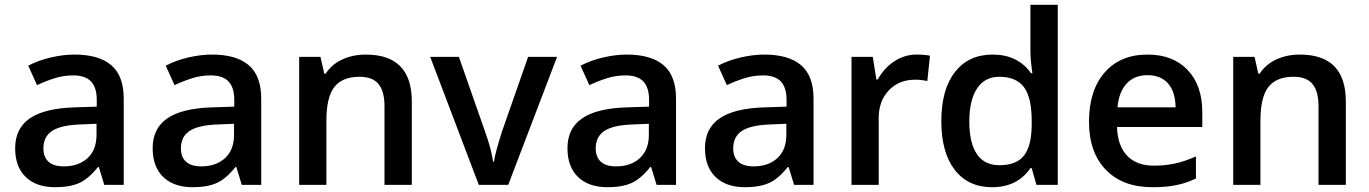

<svg xmlns="http://www.w3.org/2000/svg" viewBox="-20 -780 5775 810"><path d="M419.9 0 397 -75.2H393.1Q354 -25.9 314.5 -8.1Q274.9 9.8 212.9 9.8Q133.3 9.8 88.6 -33.2Q43.9 -76.2 43.9 -154.8Q43.9 -238.3 106 -280.8Q168 -323.2 294.9 -327.1L388.2 -330.1V-358.9Q388.2 -410.6 364 -436.3Q339.8 -461.9 289.1 -461.9Q247.6 -461.9 209.5 -449.7Q171.4 -437.5 136.2 -420.9L99.1 -502.9Q143.1 -525.9 195.3 -537.8Q247.6 -549.8 293.9 -549.8Q397 -549.8 449.5 -504.9Q502 -460 502 -363.8V0ZM249 -78.1Q311.5 -78.1 349.4 -113Q387.2 -147.9 387.2 -210.9V-257.8L317.9 -254.9Q236.8 -252 200 -227.8Q163.1 -203.6 163.1 -153.8Q163.1 -117.7 184.6 -97.9Q206.1 -78.1 249 -78.1Z M1000 0 977.1 -75.2H973.1Q934.1 -25.9 894.5 -8.1Q855 9.8 793 9.8Q713.4 9.8 668.7 -33.2Q624 -76.2 624 -154.8Q624 -238.3 686 -280.8Q748 -323.2 875 -327.1L968.3 -330.1V-358.9Q968.3 -410.6 944.1 -436.3Q919.9 -461.9 869.1 -461.9Q827.6 -461.9 789.6 -449.7Q751.5 -437.5 716.3 -420.9L679.2 -502.9Q723.1 -525.9 775.4 -537.8Q827.6 -549.8 874 -549.8Q977.1 -549.8 1029.5 -504.9Q1082 -460 1082 -363.8V0ZM829.1 -78.1Q891.6 -78.1 929.4 -113Q967.3 -147.9 967.3 -210.9V-257.8L897.9 -254.9Q816.9 -252 780 -227.8Q743.2 -203.6 743.2 -153.8Q743.2 -117.7 764.6 -97.9Q786.1 -78.1 829.1 -78.1Z M1717.3 0H1602.1V-332Q1602.1 -394.5 1576.9 -425.3Q1551.8 -456.1 1497.1 -456.1Q1424.3 -456.1 1390.6 -413.1Q1356.9 -370.1 1356.9 -269V0H1242.2V-540H1332L1348.1 -469.2H1354Q1378.4 -507.8 1423.3 -528.8Q1468.3 -549.8 1522.9 -549.8Q1717.3 -549.8 1717.3 -352.1Z M2000 0 1794.9 -540H1916L2025.9 -226.1Q2054.2 -147 2060.1 -98.1H2064Q2068.4 -133.3 2098.1 -226.1L2208 -540H2330.1L2124 0Z M2750 0 2727.1 -75.2H2723.1Q2684.1 -25.9 2644.5 -8.1Q2605 9.8 2543 9.8Q2463.4 9.8 2418.7 -33.2Q2374 -76.2 2374 -154.8Q2374 -238.3 2436 -280.8Q2498 -323.2 2625 -327.1L2718.3 -330.1V-358.9Q2718.3 -410.6 2694.1 -436.3Q2669.9 -461.9 2619.1 -461.9Q2577.6 -461.9 2539.6 -449.7Q2501.5 -437.5 2466.3 -420.9L2429.2 -502.9Q2473.1 -525.9 2525.4 -537.8Q2577.6 -549.8 2624 -549.8Q2727.1 -549.8 2779.5 -504.9Q2832 -460 2832 -363.8V0ZM2579.1 -78.1Q2641.6 -78.1 2679.4 -113Q2717.3 -147.9 2717.3 -210.9V-257.8L2647.9 -254.9Q2566.9 -252 2530 -227.8Q2493.2 -203.6 2493.2 -153.8Q2493.2 -117.7 2514.6 -97.9Q2536.1 -78.1 2579.1 -78.1Z M3330.1 0 3307.1 -75.2H3303.2Q3264.2 -25.9 3224.6 -8.1Q3185.1 9.8 3123 9.8Q3043.5 9.8 2998.8 -33.2Q2954.1 -76.2 2954.1 -154.8Q2954.1 -238.3 3016.1 -280.8Q3078.1 -323.2 3205.1 -327.1L3298.3 -330.1V-358.9Q3298.3 -410.6 3274.2 -436.3Q3250 -461.9 3199.2 -461.9Q3157.7 -461.9 3119.6 -449.7Q3081.5 -437.5 3046.4 -420.9L3009.3 -502.9Q3053.2 -525.9 3105.5 -537.8Q3157.7 -549.8 3204.1 -549.8Q3307.1 -549.8 3359.6 -504.9Q3412.1 -460 3412.1 -363.8V0ZM3159.2 -78.1Q3221.7 -78.1 3259.5 -113Q3297.4 -147.9 3297.4 -210.9V-257.8L3228 -254.9Q3147 -252 3110.1 -227.8Q3073.2 -203.6 3073.2 -153.8Q3073.2 -117.7 3094.7 -97.9Q3116.2 -78.1 3159.2 -78.1Z M3846.2 -549.8Q3880.9 -549.8 3903.3 -544.9L3892.1 -438Q3867.7 -443.8 3841.3 -443.8Q3772.5 -443.8 3729.7 -398.9Q3687 -354 3687 -282.2V0H3572.3V-540H3662.1L3677.2 -444.8H3683.1Q3710 -493.2 3753.2 -521.5Q3796.4 -549.8 3846.2 -549.8Z M4165.5 9.8Q4064.5 9.8 4007.8 -63.5Q3951.2 -136.7 3951.2 -269Q3951.2 -401.9 4008.5 -475.8Q4065.9 -549.8 4167.5 -549.8Q4273.9 -549.8 4329.6 -471.2H4335.4Q4327.1 -529.3 4327.1 -563V-759.8H4442.4V0H4352.5L4332.5 -70.8H4327.1Q4272 9.8 4165.5 9.8ZM4196.3 -83Q4267.1 -83 4299.3 -122.8Q4331.5 -162.6 4332.5 -252V-268.1Q4332.5 -370.1 4299.3 -413.1Q4266.1 -456.1 4195.3 -456.1Q4134.8 -456.1 4102.1 -407Q4069.3 -357.9 4069.3 -267.1Q4069.3 -177.2 4101.1 -130.1Q4132.8 -83 4196.3 -83Z M4842.3 9.8Q4716.3 9.8 4645.3 -63.7Q4574.2 -137.2 4574.2 -266.1Q4574.2 -398.4 4640.1 -474.1Q4706.1 -549.8 4821.3 -549.8Q4928.2 -549.8 4990.2 -484.9Q5052.2 -419.9 5052.2 -306.2V-244.1H4692.4Q4694.8 -165.5 4734.9 -123.3Q4774.9 -81.1 4847.7 -81.1Q4895.5 -81.1 4936.8 -90.1Q4978 -99.1 5025.4 -120.1V-26.9Q4983.4 -6.8 4940.4 1.5Q4897.5 9.8 4842.3 9.8ZM4821.3 -462.9Q4766.6 -462.9 4733.6 -428.2Q4700.7 -393.6 4694.3 -327.1H4939.5Q4938.5 -394 4907.2 -428.5Q4876 -462.9 4821.3 -462.9Z M5657.7 0H5542.5V-332Q5542.5 -394.5 5517.3 -425.3Q5492.2 -456.1 5437.5 -456.1Q5364.7 -456.1 5331.1 -413.1Q5297.4 -370.1 5297.4 -269V0H5182.6V-540H5272.5L5288.6 -469.2H5294.4Q5318.8 -507.8 5363.8 -528.8Q5408.7 -549.8 5463.4 -549.8Q5657.7 -549.8 5657.7 -352.1Z"/></svg>

Font: f0_32663          
Style: Regular
Weight: 600
Foundry: Ascender Corporation
Version: Version 1.10